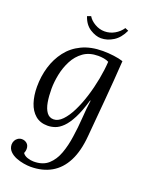

<svg xmlns="http://www.w3.org/2000/svg" viewBox="-173 -767 864 1124"><g transform="rotate(20 259.0 -205.5)"><path d="M162 271Q144 271 119.5 267Q95 263 71 253.5Q47 244 31 227.5Q15 211 14 187Q14 173 20 161.5Q26 150 37 143Q48 136 61 136Q79 136 92.5 147.5Q106 159 106 182Q106 194 100 208Q110 223 130.5 229.5Q151 236 169 236Q226 236 259.5 206Q293 176 311 126.5Q329 77 337 19Q346 -40 350 -101.5Q354 -163 361 -213H358Q337 -141 314 -96.5Q291 -52 267 -28.5Q243 -5 219.5 3Q196 11 173 11Q127 11 97 -14.5Q67 -40 52.5 -84Q38 -128 38 -183Q38 -248 55.5 -306.5Q73 -365 108.5 -411.5Q144 -458 199.5 -484.5Q255 -511 330 -511Q364 -511 398.5 -506.5Q433 -502 457 -494Q453 -434 448.5 -372Q444 -310 438.5 -249Q433 -188 428 -129Q423 -70 418 -14Q410 83 377.5 146Q345 209 290.5 240Q236 271 162 271ZM194 -36Q222 -36 248.5 -63.5Q275 -91 297.5 -136.5Q320 -182 337.5 -238Q355 -294 366 -352.5Q377 -411 380 -462Q367 -469 349.5 -472Q332 -475 314 -475Q259 -475 222 -448.5Q185 -422 163 -379.5Q141 -337 131.5 -289.5Q122 -242 122 -200Q122 -154 128.5 -117Q135 -80 151 -58Q167 -36 194 -36ZM292 -577Q260 -577 224 -599.5Q188 -622 172 -671L195 -679Q208 -656 237 -639Q266 -622 298 -622Q331 -622 360 -638.5Q389 -655 407 -682L428 -673Q405 -623 368 -600Q331 -577 292 -577Z"/></g></svg>

Font: Lora
Style: Italic
Weight: 400
Italic angle: -3°
Designer: Olga Karpushina, Alexei Vanyashin (Cyrillic)
Foundry: Cyreal
Version: Version 3.008